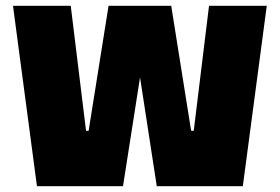

<svg xmlns="http://www.w3.org/2000/svg" viewBox="-20 -645 969 665"><path d="M904 -625 821 0H523L465 -377L406 0H108L25 -625H225L278 -192H287L356 -625H573L642 -192H651L704 -625Z"/></svg>

Font: Changa ExtraBold
Style: Regular
Weight: 800
Designer: Eduardo Rodriguez Tunni
Foundry: Eduardo Rodriguez Tunni
Version: Version 2.002; ttfautohint (v1.5) -l 8 -r 50 -G 220 -x 14 -H